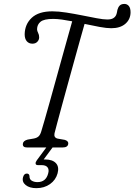

<svg xmlns="http://www.w3.org/2000/svg" viewBox="-20 -768 700 1000"><path d="M264 -74Q259 -51 280.5 -46L317.5 -39.5Q337 -33.5 335.5 -19.5Q333.5 0 306.5 0H120.5Q97.5 0 99 -18.5Q100 -34.5 124 -41L156 -46.5Q172 -49.5 181 -57.8Q190 -66 195.5 -85.5Q201 -103.5 212.5 -143.2Q224 -183 239 -236.8Q254 -290.5 270.5 -350.2Q287 -410 303.2 -468.2Q319.5 -526.5 333.2 -575.8Q347 -625 356 -657Q328 -662.5 302.8 -666Q277.5 -669.5 257.5 -669.5Q209.5 -669.5 191.5 -655Q173.5 -640.5 173 -616Q173 -607 178.5 -596.8Q184 -586.5 184 -573.5Q184 -560.5 174.5 -550.5Q165 -540.5 149 -540.5Q130.5 -540.5 119.5 -553.2Q108.5 -566 108.5 -589.5Q109.5 -642 145.5 -675.5Q181.5 -709 253 -709Q285 -709 326 -702.5Q367 -696 408.2 -687.8Q449.5 -679.5 484 -673Q518.5 -666.5 538.5 -666.5Q558.5 -666.5 569.2 -672.8Q580 -679 585 -690Q588.5 -699 589.5 -705.5Q590.5 -712 591.5 -716.5Q595 -730 603.2 -738.8Q611.5 -747.5 628 -747.5Q642 -747.5 651 -736.8Q660 -726 660 -703.5Q659.5 -667 632.8 -644Q606 -621 559.5 -621Q535.5 -621 498.5 -627.8Q461.5 -634.5 420.5 -643.5Q411 -610.5 397 -560.5Q383 -510.5 366.8 -451.8Q350.5 -393 334 -333Q317.5 -273 303 -220Q288.5 -167 278.2 -128.2Q268 -89.5 264 -74ZM227.5 -8.5H260L207.5 62.5Q211 62.5 214.5 62.5Q253 62.5 271 81.5Q289 100.5 280 134.5Q270.5 169.5 240.5 190.8Q210.5 212 169.5 212Q134 212 113.8 195.8Q93.5 179.5 100 155Q105 136 119.5 136Q132 136 133.5 148.5Q133 166 145.5 173.2Q158 180.5 175 180.5Q219.5 180.5 231 135Q236.5 115.5 227.8 103.8Q219 92 196.5 92H178Q166.5 92 165.5 84.2Q164.5 76.5 172 66.5Z"/></svg>

Font: Fraunces 72pt S100 Light
Style: Italic
Weight: 300
Italic angle: -16°
Version: Version 1.000; ttfautohint (v1.8.3)